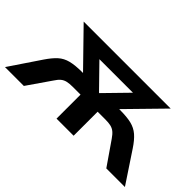

<svg xmlns="http://www.w3.org/2000/svg" viewBox="-64 -787 1080 1080"><g transform="rotate(45 476.0 -247.0)"><path d="M-1 0 123 -184Q150 -224 175 -246.5Q200 -269 235.5 -278Q271 -287 328 -287H397L365 -254L131 -494H823L588 -254L556 -287H626Q682 -287 717 -278.5Q752 -270 778 -247.5Q804 -225 831 -184L953 0H805L709 -139Q694 -161 680.5 -172Q667 -183 649.5 -187Q632 -191 606 -191H545V0H409V-191H348Q321 -191 303.5 -187Q286 -183 272.5 -172Q259 -161 245 -139L149 0ZM475 -272H478L648 -446L651 -407H301L305 -446Z"/></g></svg>

Font: Nunito Sans 10pt SemiExpanded
Style: Bold
Weight: 700
Width: 6
Designer: Vernon Adams
Foundry: Vernon Adams
Version: Version 3.101;gftools[0.9.27]